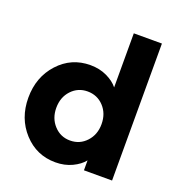

<svg xmlns="http://www.w3.org/2000/svg" viewBox="-138 -874 931 1001"><g transform="rotate(20 327.5 -374.0)"><path d="M279 -527Q330 -527 371 -507.5Q412 -488 434 -460V-760H590V0H434V-55Q412 -27 371 -7.5Q330 12 279 12Q174 12 103 -65.5Q32 -143 32 -257Q32 -372 103 -449.5Q174 -527 279 -527ZM312 -393Q259 -393 223 -354.5Q187 -316 187 -257Q187 -199 223 -160Q259 -121 312 -121Q366 -121 402 -160Q438 -199 438 -257Q438 -316 402 -354.5Q366 -393 312 -393Z"/></g></svg>

Font: Freely
Style: Bold
Weight: 700
Designer: Kris Sowersby
Foundry: Klim Type Foundry
Version: Version 1.006;hotconv 1.0.113;makeotfexe 2.5.65598;200799169